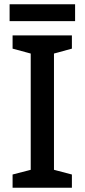

<svg xmlns="http://www.w3.org/2000/svg" viewBox="-20 -880 397 900"><path d="M317 0H39V-62L124 -84V-629L39 -652V-714H317V-652L233 -629V-84L317 -62ZM332 -860V-781H25V-860Z"/></svg>

Font: Noto Sans Meetei Mayek Medium
Style: Regular
Weight: 500
Designer: Monotype Design Team and Neelakash Kshetrimayum
Foundry: Monotype Imaging Inc.
Version: Version 2.002; ttfautohint (v1.8.4.7-5d5b)